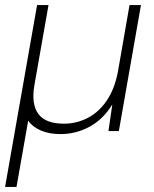

<svg xmlns="http://www.w3.org/2000/svg" viewBox="-32 -516 605 756"><path d="M-12 220 114 -496H159L103 -178Q91 -106 119 -67.5Q147 -29 220 -29Q269 -29 313 -51.5Q357 -74 388 -119.5Q419 -165 432 -232L478 -496H523L436 0H395L410 -103H409Q374 -46 320.5 -17Q267 12 206 12Q161 12 128 -2.5Q95 -17 79 -41L33 220Z"/></svg>

Font: DM Sans 12pt ExtraLight
Style: Italic
Weight: 250
Italic angle: -10°
Version: Version 4.004;gftools[0.9.30]